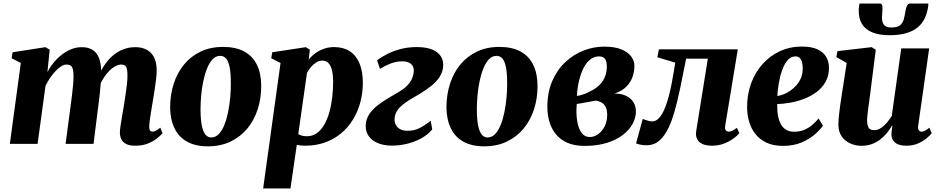

<svg xmlns="http://www.w3.org/2000/svg" viewBox="-20 -819 5347 1093"><path d="M263 -536 250 -409.5Q263.5 -435.5 284 -460.8Q304.5 -486 330 -506.2Q355.5 -526.5 384.5 -538.5Q413.5 -550.5 445 -550.5Q482.5 -550.5 507.2 -535Q532 -519.5 544 -487.5Q556 -455.5 556 -406.5Q556 -398.5 555.5 -388.5Q555 -378.5 553.8 -368Q552.5 -357.5 551.5 -348L531.5 -360.5Q547.5 -405.5 569.8 -440.8Q592 -476 620 -500.5Q648 -525 680.8 -537.8Q713.5 -550.5 750.5 -550.5Q806 -550.5 839 -517.8Q872 -485 872 -416.5Q872 -397 868.5 -367.2Q865 -337.5 860 -305.8Q855 -274 850.5 -247Q846.5 -222 841.8 -194.2Q837 -166.5 833.5 -141Q830 -115.5 829.5 -98Q829.5 -80 835.2 -74.8Q841 -69.5 848 -69.5Q856.5 -69.5 866.8 -74.5Q877 -79.5 892.5 -92L905.5 -61Q897.5 -51.5 877.8 -34.5Q858 -17.5 826 -3.5Q794 10.5 749.5 10.5Q716 10.5 697 0Q678 -10.5 670.2 -27.5Q662.5 -44.5 662.5 -64.5Q662.5 -78 666.2 -103.5Q670 -129 675.2 -159.2Q680.5 -189.5 685 -216.5Q689.5 -245.5 694.2 -277.2Q699 -309 702.5 -338.8Q706 -368.5 705.5 -391Q705.5 -426 697.8 -438.8Q690 -451.5 670.5 -451.5Q652.5 -451.5 632.2 -439.5Q612 -427.5 592.8 -405.5Q573.5 -383.5 557.5 -354.2Q541.5 -325 531.5 -290.5L555 -382Q554.5 -360.5 552.8 -338Q551 -315.5 548.8 -292.8Q546.5 -270 543.5 -247L512.5 0H353.5L382 -216.5Q386 -245.5 389.8 -276.8Q393.5 -308 396.2 -337.2Q399 -366.5 398.5 -389Q397.5 -427 388.8 -439.2Q380 -451.5 358.5 -451.5Q344.5 -451.5 328.2 -441.5Q312 -431.5 295.8 -414Q279.5 -396.5 264.8 -374.8Q250 -353 239 -330L194 0H36L98.5 -460.5L46 -487.5L52 -521.5L238.5 -550.5Z M1249.5 -552Q1321.5 -552 1369.5 -526.2Q1417.5 -500.5 1442 -451.2Q1466.5 -402 1467 -331.5Q1467.5 -261 1447.5 -198.2Q1427.5 -135.5 1388.5 -88Q1349.5 -40.5 1292.8 -13.2Q1236 14 1163 14Q1093 14 1045.5 -12.2Q998 -38.5 973.8 -88Q949.5 -137.5 948.5 -206.5Q948.5 -278.5 968.5 -341.2Q988.5 -404 1027.2 -451.2Q1066 -498.5 1122 -525.2Q1178 -552 1249.5 -552ZM1233.5 -501Q1208.5 -501 1190 -481.2Q1171.5 -461.5 1158.2 -428.2Q1145 -395 1136.8 -354.8Q1128.5 -314.5 1125 -272.5Q1121.5 -230.5 1121.5 -193.5Q1122 -138 1129 -103.5Q1136 -69 1149.5 -52.8Q1163 -36.5 1182.5 -36.5Q1207.5 -36.5 1226.2 -56.5Q1245 -76.5 1258 -109.8Q1271 -143 1279 -183.5Q1287 -224 1290.8 -266.2Q1294.5 -308.5 1294 -346Q1294 -403.5 1287 -437.5Q1280 -471.5 1266.8 -486.2Q1253.5 -501 1233.5 -501Z M1478 254 1577 -460.5 1524 -487.5 1530 -521.5 1721 -550.5 1744 -536 1737 -479Q1752 -498.5 1773.8 -514.8Q1795.5 -531 1822.8 -541Q1850 -551 1882 -551Q1933.5 -551 1970 -528Q2006.5 -505 2026 -459.5Q2045.5 -414 2045.5 -346.5Q2045.5 -289 2031 -235.8Q2016.5 -182.5 1989 -137.8Q1961.5 -93 1921.2 -59.5Q1881 -26 1829.5 -7.8Q1778 10.5 1716 10.5Q1705 10.5 1693 9.2Q1681 8 1669.5 6L1633.5 254ZM1678 -55.5Q1687 -50 1699 -46.8Q1711 -43.5 1727 -43.5Q1760 -43.5 1784.8 -61.8Q1809.5 -80 1827 -111.2Q1844.5 -142.5 1855.5 -182.5Q1866.5 -222.5 1871.5 -267Q1876.5 -311.5 1876.5 -354.5Q1876.5 -389 1870.5 -416Q1864.5 -443 1851 -458.5Q1837.5 -474 1815.5 -474Q1796.5 -474 1779.5 -463.2Q1762.5 -452.5 1749.2 -436.2Q1736 -420 1727.5 -404Z M2211 10Q2165.5 10 2131.2 -4.2Q2097 -18.5 2078.8 -44.5Q2060.5 -70.5 2062 -106Q2063.5 -141.5 2082.2 -169.2Q2101 -197 2130 -219.5Q2159 -242 2192 -261.2Q2225 -280.5 2255 -298.5Q2294 -322 2313.8 -350.8Q2333.5 -379.5 2335.5 -413.5Q2336.5 -434 2327.5 -446.5Q2318.5 -459 2303.5 -464.5Q2288.5 -470 2271.5 -470Q2235.5 -470 2202.2 -456.8Q2169 -443.5 2143 -427L2126.5 -475.5Q2151.5 -495 2185.5 -512Q2219.5 -529 2261.2 -540Q2303 -551 2351.5 -551Q2429.5 -551 2467.5 -521.8Q2505.5 -492.5 2503 -444Q2501 -409.5 2482.8 -381.5Q2464.5 -353.5 2436 -330.8Q2407.5 -308 2374.8 -288Q2342 -268 2311 -250Q2285.5 -234 2266.8 -218Q2248 -202 2237.8 -183.8Q2227.5 -165.5 2226 -142Q2225.5 -122 2234 -106.8Q2242.5 -91.5 2259.2 -83Q2276 -74.5 2299.5 -74.5Q2337.5 -74.5 2367 -89.2Q2396.5 -104 2432 -131.5L2440.5 -82Q2413.5 -50.5 2375.8 -30.2Q2338 -10 2295.5 0Q2253 10 2211 10Z M2822.5 -552Q2894.5 -552 2942.5 -526.2Q2990.5 -500.5 3015 -451.2Q3039.5 -402 3040 -331.5Q3040.5 -261 3020.5 -198.2Q3000.5 -135.5 2961.5 -88Q2922.5 -40.5 2865.8 -13.2Q2809 14 2736 14Q2666 14 2618.5 -12.2Q2571 -38.5 2546.8 -88Q2522.5 -137.5 2521.5 -206.5Q2521.5 -278.5 2541.5 -341.2Q2561.5 -404 2600.2 -451.2Q2639 -498.5 2695 -525.2Q2751 -552 2822.5 -552ZM2806.5 -501Q2781.5 -501 2763 -481.2Q2744.5 -461.5 2731.2 -428.2Q2718 -395 2709.8 -354.8Q2701.5 -314.5 2698 -272.5Q2694.5 -230.5 2694.5 -193.5Q2695 -138 2702 -103.5Q2709 -69 2722.5 -52.8Q2736 -36.5 2755.5 -36.5Q2780.5 -36.5 2799.2 -56.5Q2818 -76.5 2831 -109.8Q2844 -143 2852 -183.5Q2860 -224 2863.8 -266.2Q2867.5 -308.5 2867 -346Q2867 -403.5 2860 -437.5Q2853 -471.5 2839.8 -486.2Q2826.5 -501 2806.5 -501Z M3308 11.5Q3250.5 11.5 3210 -6.2Q3169.5 -24 3144.2 -55.2Q3119 -86.5 3107.5 -126Q3096 -165.5 3096 -209.5Q3096 -294 3124 -358.2Q3152 -422.5 3198.8 -466Q3245.5 -509.5 3302.8 -531.5Q3360 -553.5 3419 -553.5Q3479.5 -553.5 3517.5 -537.8Q3555.5 -522 3573.5 -497Q3591.5 -472 3591.5 -444.5Q3591.5 -414 3581.5 -383.2Q3571.5 -352.5 3547 -327Q3522.5 -301.5 3478.5 -286.5Q3516 -286.5 3543 -274Q3570 -261.5 3585 -238.8Q3600 -216 3600 -184Q3600 -148.5 3581.2 -114Q3562.5 -79.5 3525.8 -51Q3489 -22.5 3434.2 -5.5Q3379.5 11.5 3308 11.5ZM3337.5 -39Q3362 -39 3384.5 -54.8Q3407 -70.5 3421.5 -98.5Q3436 -126.5 3436.5 -164Q3436.5 -194 3427.2 -211.2Q3418 -228.5 3403.2 -236.2Q3388.5 -244 3372 -246.5Q3363 -245 3352.8 -243Q3342.5 -241 3332.5 -239Q3322.5 -237 3312 -235.5Q3299.5 -233 3287.5 -231Q3275.5 -229 3263.5 -227Q3262.5 -217.5 3262 -206.2Q3261.5 -195 3261.5 -185Q3261.5 -147 3269 -113.8Q3276.5 -80.5 3293.2 -59.8Q3310 -39 3337.5 -39ZM3264 -273Q3278.5 -275 3292.2 -279Q3306 -283 3318.2 -288.2Q3330.5 -293.5 3339.5 -299Q3372.5 -314.5 3393.5 -336Q3414.5 -357.5 3424.5 -383.8Q3434.5 -410 3434.5 -439Q3434.5 -470 3424.2 -484Q3414 -498 3390 -498Q3361.5 -498 3339.2 -479.8Q3317 -461.5 3301.2 -430Q3285.5 -398.5 3276 -358Q3266.5 -317.5 3264 -273Z M4108.5 -104Q4105 -82 4113 -75.8Q4121 -69.5 4128 -69.5Q4136.5 -69.5 4147.8 -74.5Q4159 -79.5 4175 -91.5L4189 -60.5Q4177.5 -46.5 4154.5 -29.8Q4131.5 -13 4100.5 -1.2Q4069.5 10.5 4032.5 10.5Q3984 10.5 3960.5 -11.5Q3937 -33.5 3943.5 -74L4009.5 -485H3886Q3868.5 -395.5 3852.2 -317.5Q3836 -239.5 3818 -177.5Q3800 -115.5 3776 -73Q3753 -31.5 3725.2 -11.8Q3697.5 8 3661 8Q3641.5 8 3624.8 4.5Q3608 1 3601 -3L3639 -142Q3644.5 -140 3653.2 -136.8Q3662 -133.5 3672.5 -130.8Q3683 -128 3693 -128Q3709.5 -128 3723.8 -139.8Q3738 -151.5 3749.5 -171.5Q3761 -191.5 3770.5 -217.8Q3780 -244 3787.5 -272.5Q3797 -309 3804 -345.8Q3811 -382.5 3816 -413.5Q3821 -444.5 3824 -462.5L3722 -493L3731 -538H4180Z M4665 -104Q4651.5 -83.5 4621.2 -56.2Q4591 -29 4544.8 -8.8Q4498.5 11.5 4437.5 11.5Q4382 11.5 4343 -7Q4304 -25.5 4279.8 -56.8Q4255.5 -88 4244.5 -126.8Q4233.5 -165.5 4233 -206Q4232.5 -281.5 4256 -345Q4279.5 -408.5 4321.8 -455.2Q4364 -502 4421 -528Q4478 -554 4544.5 -554Q4599 -554 4632.8 -538.5Q4666.5 -523 4682.5 -496.5Q4698.5 -470 4699 -437Q4700 -390 4680.8 -355Q4661.5 -320 4629.2 -295.8Q4597 -271.5 4557.8 -256.5Q4518.5 -241.5 4478.5 -234.5Q4438.5 -227.5 4404.5 -226.5Q4403.5 -190 4408.8 -161Q4414 -132 4425.5 -111.5Q4437 -91 4455.5 -80Q4474 -69 4499 -69Q4534.5 -69 4561.2 -81Q4588 -93 4607.2 -110.5Q4626.5 -128 4640 -144.5ZM4509 -498Q4482.5 -498 4463.8 -476.2Q4445 -454.5 4432.8 -420.2Q4420.5 -386 4413.8 -346.8Q4407 -307.5 4405 -272.5Q4421.5 -274.5 4441.2 -282.2Q4461 -290 4480.2 -303.5Q4499.5 -317 4515.8 -336Q4532 -355 4541.2 -379.5Q4550.5 -404 4549.5 -433.5Q4548.5 -467.5 4538 -482.8Q4527.5 -498 4509 -498Z M4883 11Q4851 11 4821.2 -2Q4791.5 -15 4772.5 -41.2Q4753.5 -67.5 4752.5 -108Q4752.5 -124.5 4754.2 -145.2Q4756 -166 4759 -188.8Q4762 -211.5 4765.2 -234.8Q4768.5 -258 4772 -280L4800 -460.5L4741 -494L4747.5 -528L4942 -550.5L4965.5 -536L4934 -287Q4931.5 -266 4928.2 -243Q4925 -220 4922.2 -199Q4919.5 -178 4917.8 -161.5Q4916 -145 4916 -135.5Q4916 -115.5 4920 -102.8Q4924 -90 4932.8 -84Q4941.5 -78 4956.5 -78Q4976.5 -78 4995 -90.2Q5013.5 -102.5 5029.2 -121.2Q5045 -140 5056.5 -159L5110.5 -543.5H5269.5L5207 -103.5Q5204.5 -85.5 5210.5 -77.5Q5216.5 -69.5 5226.5 -69.5Q5235 -69.5 5244.8 -74.2Q5254.5 -79 5270.5 -92L5284 -61Q5275 -48.5 5255 -31.8Q5235 -15 5205.8 -2.2Q5176.5 10.5 5140.5 10.5Q5099.5 10.5 5079 -4.5Q5058.5 -19.5 5055 -45.5Q5054.5 -49.5 5054.8 -56Q5055 -62.5 5055.8 -70.5Q5056.5 -78.5 5057.8 -87Q5059 -95.5 5060 -103.5L5058 -104Q5046 -83.5 5029.8 -63Q5013.5 -42.5 4992 -25.8Q4970.5 -9 4943.5 1Q4916.5 11 4883 11ZM4986.5 -799Q4999 -799 5001.8 -789.5Q5004.5 -780 5003.5 -764.5Q5003.5 -755.5 5002.2 -744.2Q5001 -733 5001 -724Q4999.5 -694.5 5011.5 -678.5Q5023.5 -662.5 5054.5 -662.5Q5088 -662.5 5103.5 -675Q5119 -687.5 5124.8 -708.8Q5130.5 -730 5134.5 -754.5Q5137 -773 5143 -786Q5149 -799 5163 -799H5264.5Q5264.5 -794.5 5264.5 -789.8Q5264.5 -785 5263.5 -780Q5251 -696.5 5196.8 -657.5Q5142.5 -618.5 5044 -618.5Q4986.5 -618.5 4946.8 -634.2Q4907 -650 4887 -682.5Q4867 -715 4868.5 -765Q4869 -773 4870 -781.8Q4871 -790.5 4873 -799Z"/></svg>

Font: Merriweather 60pt Black
Style: Italic
Weight: 900
Italic angle: -7.8°
Version: Version 2.101